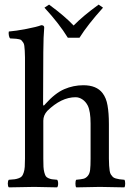

<svg xmlns="http://www.w3.org/2000/svg" viewBox="-20 -807 572 829"><path d="M272.9 -644Q235.4 -705.1 171.9 -773.9L191.9 -787.1Q259.8 -737.3 297.9 -696.8Q338.4 -738.3 405.8 -787.1L424.8 -773.9Q358.4 -700.2 323.2 -644ZM167 -286.1V-122.1Q167 -100.1 167.7 -86.7Q168.5 -73.2 171.4 -62.5Q174.3 -51.8 177.5 -46.6Q180.7 -41.5 188.7 -37.8Q196.8 -34.2 204.3 -33Q211.9 -31.7 226.6 -30.8Q231 -26.4 231 -14.4Q231 -2.4 226.6 2Q142.6 0 127.9 0Q100.1 0 18.1 2Q13.7 -2.4 13.7 -14.4Q13.7 -26.4 18.1 -30.8Q34.7 -31.7 43.5 -33Q52.2 -34.2 61.8 -37.8Q71.3 -41.5 75.2 -46.9Q79.1 -52.2 82.5 -62.5Q85.9 -72.8 86.9 -86.7Q87.9 -100.6 87.9 -122.1V-559.1Q87.9 -576.2 86.9 -588.1Q85.9 -600.1 85 -609.1Q84 -618.2 80.1 -623.5L73.2 -632.3Q70.8 -635.7 63 -637.5Q55.2 -639.2 50 -639.6Q44.9 -640.1 33.2 -640.6Q27.3 -641.1 23.9 -641.1Q19.5 -645.5 18.1 -655Q16.6 -664.6 18.1 -670.9Q48.3 -673.3 94 -682.1Q139.6 -690.9 158.2 -698.2Q170.9 -698.2 170.9 -688Q167.5 -650.9 167 -583L166 -357.9Q166 -345.7 174.3 -356Q175.3 -357.4 175.8 -357.9Q217.8 -404.8 257.3 -421.9Q296.9 -439 339.8 -439Q397 -439 422.9 -404.8Q439 -383.8 444.3 -351.6Q450.2 -318.8 450.2 -271V-122.1Q450.2 -104 451.2 -91.6Q452.1 -79.1 453.6 -69.1Q455.1 -59.1 459 -53.2Q462.9 -47.4 467 -43.2Q471.2 -39.1 479.5 -36.6Q487.8 -34.2 495.6 -33Q503.4 -31.7 517.1 -30.8Q520.5 -26.4 520.5 -14.4Q520.5 -2.4 517.1 2Q431.2 0 411.1 0Q393.1 0 309.1 2Q305.7 -2.4 305.7 -14.4Q305.7 -26.4 309.1 -30.8Q331.1 -32.7 341.1 -35.4Q351.1 -38.1 359.1 -47.6Q367.2 -57.1 369.1 -73.7Q371.1 -90.3 371.1 -122.1V-273.9Q371.1 -326.2 358.9 -351.1Q350.1 -368.2 335.9 -377.7Q321.8 -387.2 306.2 -387.2Q244.6 -387.2 184.1 -328.1Q167 -309.1 167 -286.1Z"/></svg>

Font: Linux Libertine G
Style: Regular
Weight: 400
Designer: Philipp H. Poll
Foundry: Philipp H. Poll
Version: Version 4.7.5